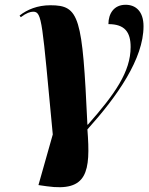

<svg xmlns="http://www.w3.org/2000/svg" viewBox="-20 -565 625 804"><path d="M176 215C346 239 360 155 346 -23C472 -163 581 -319 581 -455C581 -518 548 -545 506 -545C457 -545 434 -508 434 -464C503 -464 527 -430 527 -368C527 -265 462 -172 348 -43H346C325 -496 313 -543 191 -543C137 -543 94 -525 62 -500L67 -493C91 -511 107 -516 119 -516C157 -516 156 -475 201 -2L141 210Z"/></svg>

Font: Noto Serif Display SemiCondensed ExtraBold
Style: Italic
Weight: 800
Width: 4
Italic angle: -12°
Designer: Monotype Design Team
Foundry: Monotype Imaging Inc.
Version: Version 2.009